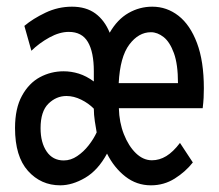

<svg xmlns="http://www.w3.org/2000/svg" viewBox="-20 -543 656 575"><path d="M160.5 12Q102.5 12 63.8 -31.2Q25 -74.5 25 -159.5Q25 -218.5 45.8 -256.2Q66.5 -294 99.5 -311.8Q132.5 -329.5 170.5 -329.5Q193.5 -329.5 216 -322.5Q238.5 -315.5 261 -299V-329.5Q261 -387 243.2 -417.2Q225.5 -447.5 186 -447.5Q158.5 -447.5 128 -430.8Q97.5 -414 74 -391L53 -465.5Q78.5 -487 116.2 -505Q154 -523 195.5 -523Q238 -523 265.8 -502.5Q293.5 -482 308.5 -445Q331.5 -485 364.8 -504Q398 -523 436 -523Q479.5 -523 514.5 -495.8Q549.5 -468.5 570 -414Q590.5 -359.5 590.5 -278.5Q590.5 -265 589.8 -250.2Q589 -235.5 587 -219H336Q337 -176.5 351 -141Q365 -105.5 387 -84.2Q409 -63 435 -63Q457.5 -63 478 -75.5Q498.5 -88 519 -115L557.5 -56.5Q535.5 -28.5 503.2 -8.2Q471 12 432 12Q389 12 355.2 -14.5Q321.5 -41 300.5 -83Q273.5 -33 235 -10.5Q196.5 12 160.5 12ZM171 -62.5Q192 -62.5 211.2 -75.5Q230.5 -88.5 245.5 -107.8Q260.5 -127 269.5 -146.5Q267 -159.5 264 -179.8Q261 -200 261 -217.5Q245.5 -233.5 223.2 -244.5Q201 -255.5 179 -255.5Q148.5 -255.5 125 -232.5Q101.5 -209.5 101.5 -159Q101.5 -116 119.8 -89.2Q138 -62.5 171 -62.5ZM335.5 -294H513Q513 -350.5 500.8 -384Q488.5 -417.5 470 -432Q451.5 -446.5 432 -446.5Q395 -446.5 367.2 -409.5Q339.5 -372.5 335.5 -294Z"/></svg>

Font: Overpass Mono Medium
Style: Regular
Weight: 500
Monospace: yes
Designer: Delve Withrington, Dave Bailey
Foundry: Delve Fonts LLC
Version: Version 4.000